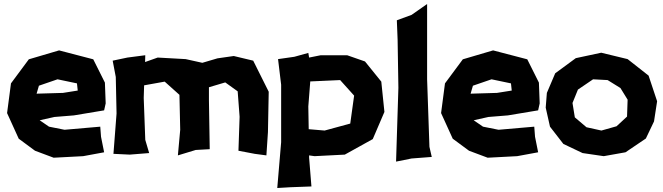

<svg xmlns="http://www.w3.org/2000/svg" viewBox="-20 -774 3337 966"><path d="M371.1 -318.4 296.9 -306.6 164.1 -302.7 175.8 -342.8 269.5 -375 367.2 -354.5ZM503.9 -218.8 511.7 -253.9 507.8 -358.4 449.2 -475.6 277.3 -520.5 125 -475.6 35.2 -354.5 15.6 -205.1 74.2 -76.2 156.2 -15.6 250 19.5 398.4 11.7 503.9 -7.8 488.3 -85.9 484.4 -136.7 304.7 -121.1 226.6 -136.7 179.7 -168.9 253.9 -185.5 351.6 -193.4Z M546.9 -468.8 562.5 -386.7 566.4 -203.1 550.8 0 632.8 3.9 730.5 -3.9 710.9 -70.3 703.1 -281.2 705.1 -344.7 808.6 -363.3 882.8 -296.9 886.7 -121.1 875 7.8 964.8 -19.5 1035.2 -23.4 1031.2 -269.5V-335L1113.3 -359.4L1175.8 -314.5L1185.5 -186.5L1179.7 -15.6L1261.7 0L1320.3 7.8L1328.1 -109.4L1332 -312.5L1253.9 -468.8L1156.2 -492.2L1074.2 -480.5L998 -458L914.1 -476.6L773.4 -484.4L710 -461.9L710.9 -496.1L621.1 -484.4Z M1531.2 -238.3 1541 -364.3 1691.4 -371.1 1761.7 -293 1742.2 -152.3 1613.3 -117.2 1533.2 -124ZM1378.9 -476.6 1394.5 -347.7V-58.6L1375 171.9L1441.4 168L1546.9 164.1L1535.2 19.5V7.8L1562.5 11.7L1714.8 3.9L1855.5 -74.2L1914.1 -210.9L1898.4 -363.3L1816.4 -464.8L1726.6 -496.1H1593.8L1535.2 -484.4L1531.2 -507.8L1460.9 -488.3Z M1976.6 -671.9 1980.5 -574.2 1984.4 -332 1972.7 39.1 2050.8 23.4 2152.3 15.6 2140.6 -35.2 2128.9 -375V-753.9L2050.8 -699.2Z M2554.7 -318.4 2480.5 -306.6 2347.7 -302.7 2359.4 -342.8 2453.1 -375 2550.8 -354.5ZM2687.5 -218.8 2695.3 -253.9 2691.4 -358.4 2632.8 -475.6 2460.9 -520.5 2308.6 -475.6 2218.8 -354.5 2199.2 -205.1 2257.8 -76.2 2339.8 -15.6 2433.6 19.5 2582 11.7 2687.5 -7.8 2671.9 -85.9 2668 -136.7 2488.3 -121.1 2410.2 -136.7 2363.3 -168.9 2437.5 -185.5 2535.2 -193.4Z M2963.9 -375 3037.1 -371.1 3101.6 -331.1 3137.7 -272.5 3134.8 -187.5 3082 -138.7 3005.9 -117.2 2930.7 -133.8 2872.1 -183.6 2860.4 -255.9 2887.7 -323.2ZM3017.6 11.7 3127 -7.8 3229.5 -77.1 3270.5 -163.1 3286.1 -264.6 3243.2 -393.6 3137.7 -476.6 3004.9 -508.8 2877 -481.4 2773.4 -405.3 2731.4 -306.6 2725.6 -232.4 2747.1 -136.7 2814.5 -49.8 2911.1 -3.9Z"/></svg>

Font: MaokenAssortedSans-Lite
Style: Lite
Weight: 400
Version: Version 1.400